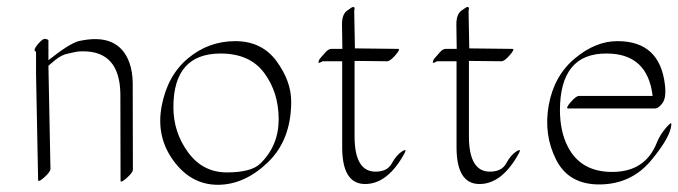

<svg xmlns="http://www.w3.org/2000/svg" viewBox="-20 -494 1929 546"><path d="M82.5 -284.2V-347.2Q72.3 -349.6 86.9 -367.4Q101.6 -385.3 109.6 -383.3Q117.7 -381.3 117.7 -379.9V-322.8Q179.2 -371.6 205.1 -377.4Q316.9 -401.9 348.1 -315.4Q356.9 -290.5 357.4 -258.8L357.9 -11.7Q357.9 -3.4 340.3 12.2Q322.8 27.8 322.8 19.5L322.3 -227.5Q320.3 -348.1 216.3 -348.1Q201.7 -348.1 195.6 -346.4Q189.5 -344.7 172.1 -341.3Q154.8 -337.9 136.7 -323Q118.7 -308.1 117.7 -307.1L123.5 -13.7Q123.5 -5.4 106 10.3Q88.4 25.9 88.4 17.6Z M808.1 -205.1Q808.1 -96.2 741.9 -32.5Q675.8 31.2 599.9 31.5Q523.9 31.7 473.6 -36.6Q423.3 -105 439.7 -192.1Q456.1 -279.3 514.6 -328.1Q573.2 -377 648.9 -377Q724.6 -377 766.4 -320.1Q808.1 -263.2 808.1 -205.1ZM607.4 -341.8Q473.1 -341.8 473.1 -189Q473.1 -117.7 515.1 -60.5Q557.1 -3.4 626 -3.7Q694.8 -3.9 720.2 -28.8Q772.5 -79.6 772.5 -155Q772.5 -230.5 731.7 -286.1Q690.9 -341.8 607.4 -341.8Z M953.6 -355Q953.1 -393.1 952.6 -422.9Q952.1 -452.6 966.6 -463.4Q981 -474.1 983.6 -474.1Q986.3 -474.1 987.1 -473.6Q987.8 -473.1 988 -471.9Q988.3 -470.7 988.3 -469.5Q988.3 -468.3 987.8 -466.1Q987.3 -463.9 987.3 -462.4L989.3 -356.4L1111.8 -355Q1120.1 -355 1104.5 -337.2Q1088.9 -319.3 1080.6 -319.8Q1034.7 -320.3 988.3 -320.8V-105Q988.8 -5.9 1047.9 -5.9Q1081.5 -5.9 1094.2 -29.3Q1106.9 -52.7 1122.6 -63Q1138.2 -73.2 1130.9 -59.1Q1083 29.3 1018.3 29.3Q953.6 29.3 953.1 -73.7V-319.8H897.5Q884.8 -312.5 885.7 -316.9L886.2 -318.4Q886.2 -323.2 891.8 -329.6Q897.5 -335.9 905.8 -345.5Q914.1 -355 922.4 -355Z M1278.8 -355Q1278.3 -393.1 1277.8 -422.9Q1277.3 -452.6 1291.7 -463.4Q1306.2 -474.1 1308.8 -474.1Q1311.5 -474.1 1312.3 -473.6Q1313 -473.1 1313.2 -471.9Q1313.5 -470.7 1313.5 -469.5Q1313.5 -468.3 1313 -466.1Q1312.5 -463.9 1312.5 -462.4L1314.5 -356.4L1437 -355Q1445.3 -355 1429.7 -337.2Q1414.1 -319.3 1405.8 -319.8Q1359.9 -320.3 1313.5 -320.8V-105Q1314 -5.9 1373 -5.9Q1406.7 -5.9 1419.4 -29.3Q1432.1 -52.7 1447.8 -63Q1463.4 -73.2 1456.1 -59.1Q1408.2 29.3 1343.5 29.3Q1278.8 29.3 1278.3 -73.7V-319.8H1222.7Q1210 -312.5 1210.9 -316.9L1211.4 -318.4Q1211.4 -323.2 1217 -329.6Q1222.7 -335.9 1231 -345.5Q1239.3 -355 1247.6 -355Z M1594.2 -78.1Q1631.3 -3.9 1723.6 -5.1Q1815.9 -6.3 1848.1 -88.9Q1856.9 -110.8 1873.3 -129.9Q1889.6 -148.9 1889.2 -141.1Q1888.2 -106 1832 -38.3Q1775.9 29.3 1686.8 30.5Q1597.7 31.7 1561.5 -39.8Q1525.4 -111.3 1540.5 -195.1Q1555.7 -278.8 1615 -328.1Q1674.3 -377.4 1736.3 -377Q1857.4 -377 1871.1 -251Q1875 -216.3 1864 -200.9Q1853 -185.5 1841.3 -185.5H1595.7Q1587.4 -185.5 1602.8 -203.4Q1618.2 -221.2 1626.5 -221.2H1835.9Q1821.8 -341.8 1705.1 -341.8Q1572.3 -342.8 1572.3 -179.7Q1572.8 -120.1 1594.2 -78.1Z"/></svg>

Font: ML-NILA06
Style: Regular
Weight: 400
Designer: CLT@C-DIT
Version: Version ML-NILA06 1.0